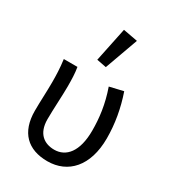

<svg xmlns="http://www.w3.org/2000/svg" viewBox="-189 -873 888 988"><g transform="rotate(30 255.0 -379.5)"><path d="M249 12C371 12 456 -78 456 -243C456 -329 441 -414 412 -498L331 -479C362 -390 371 -314 371 -240C371 -115 320 -57 250 -57C192 -57 142 -89 142 -176C142 -236 148 -318 148 -373C148 -416 147 -452 141 -486H60C67 -435 68 -391 68 -353C68 -295 64 -238 64 -181C64 -53 133 12 249 12ZM268 -558 339 -755 253 -771 211 -569Z"/></g></svg>

Font: DAIFUKU Sans
Style: Regular
Weight: 400
Designer: Original font ‘Source Han Sans JP’ : Paul D. Hunt
Foundry: Daifuku
Version: Version 1.000